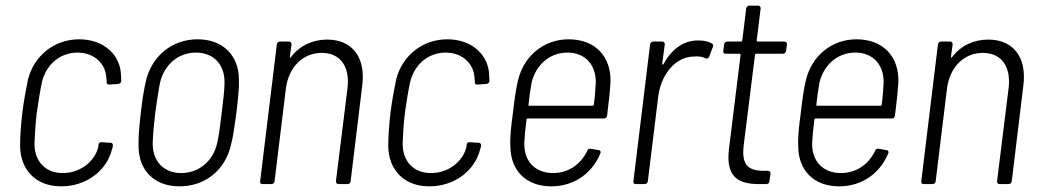

<svg xmlns="http://www.w3.org/2000/svg" viewBox="-20 -651 3680 679"><path d="M196 8C287 8 358 -49 376 -123C378 -127 379 -131 379 -135C380 -142 377 -146 371 -146L340 -148C334 -149 329 -146 328 -139V-133C317 -83 267 -39 202 -39C139 -39 101 -82 102 -145C103 -172 105 -208 110 -252C116 -294 122 -331 128 -359C142 -421 191 -465 254 -465C315 -465 353 -424 356 -378C356 -374 357 -371 357 -366V-361C357 -354 360 -352 366 -352L398 -354C404 -355 408 -358 409 -365L408 -383C407 -454 350 -512 260 -512C171 -512 100 -453 79 -370C72 -336 65 -299 59 -253C54 -209 51 -169 51 -135C52 -50 107 8 196 8Z M615 8C705 8 775 -49 796 -135C805 -169 810 -208 816 -252C821 -295 826 -335 825 -369C825 -454 769 -512 679 -512C589 -512 519 -454 497 -369C489 -336 483 -296 478 -252C473 -209 469 -169 470 -135C470 -49 525 8 615 8ZM621 -39C558 -39 519 -82 520 -145C521 -174 524 -210 529 -252C535 -293 540 -330 546 -359C561 -422 610 -465 673 -465C736 -465 775 -422 774 -359C774 -330 769 -294 764 -252C759 -212 755 -174 748 -145C734 -82 684 -39 621 -39Z M1137 -511C1086 -511 1040 -490 1009 -449C1007 -446 1005 -447 1005 -451L1011 -494C1011 -500 1008 -504 1002 -504H970C964 -504 960 -500 959 -494L900 -10C899 -4 902 0 908 0H940C946 0 950 -4 951 -10L991 -338C1001 -414 1051 -464 1118 -464C1183 -464 1218 -416 1209 -340L1168 -10C1168 -4 1171 0 1177 0H1209C1215 0 1219 -4 1220 -10L1261 -348C1274 -448 1226 -511 1137 -511Z M1498 8C1589 8 1660 -49 1678 -123C1680 -127 1681 -131 1681 -135C1682 -142 1679 -146 1673 -146L1642 -148C1636 -149 1631 -146 1630 -139V-133C1619 -83 1569 -39 1504 -39C1441 -39 1403 -82 1404 -145C1405 -172 1407 -208 1412 -252C1418 -294 1424 -331 1430 -359C1444 -421 1493 -465 1556 -465C1617 -465 1655 -424 1658 -378C1658 -374 1659 -371 1659 -366V-361C1659 -354 1662 -352 1668 -352L1700 -354C1706 -355 1710 -358 1711 -365L1710 -383C1709 -454 1652 -512 1562 -512C1473 -512 1402 -453 1381 -370C1374 -336 1367 -299 1361 -253C1356 -209 1353 -169 1353 -135C1354 -50 1409 8 1498 8Z M1936 -39C1871 -39 1833 -82 1834 -145C1835 -167 1838 -196 1842 -228C1842 -231 1845 -232 1846 -232H2116C2122 -232 2126 -236 2127 -242C2133 -290 2137 -327 2139 -360C2142 -449 2087 -512 1991 -512C1902 -512 1832 -452 1812 -367C1804 -334 1799 -297 1794 -252C1788 -207 1783 -168 1785 -132C1786 -49 1839 8 1930 8C2010 8 2074 -38 2103 -108C2106 -114 2103 -119 2098 -120L2069 -125C2063 -126 2059 -124 2057 -118C2035 -71 1991 -39 1936 -39ZM1987 -465C2050 -465 2088 -421 2087 -359C2086 -337 2084 -309 2080 -281C2080 -278 2078 -277 2076 -277H1852C1850 -277 1848 -278 1849 -281C1852 -310 1856 -337 1860 -359C1875 -421 1923 -465 1987 -465Z M2449 -508C2395 -508 2354 -475 2327 -425C2325 -421 2322 -422 2322 -426L2331 -494C2331 -500 2328 -504 2322 -504H2290C2284 -504 2280 -500 2279 -494L2220 -10C2219 -4 2222 0 2228 0H2260C2266 0 2270 -4 2271 -10L2308 -311C2318 -389 2370 -450 2432 -451C2451 -453 2465 -450 2475 -445C2481 -442 2486 -445 2488 -451L2501 -485C2503 -490 2502 -495 2498 -497C2486 -504 2472 -508 2449 -508Z M2760 -471 2763 -494C2763 -500 2760 -504 2754 -504H2659C2657 -504 2656 -506 2656 -508L2670 -621C2670 -627 2667 -631 2661 -631H2630C2624 -631 2620 -627 2619 -621L2605 -508C2605 -506 2603 -504 2601 -504H2552C2546 -504 2541 -500 2541 -494L2538 -471C2537 -465 2540 -461 2546 -461H2596C2598 -461 2599 -459 2599 -457L2558 -124C2546 -22 2593 0 2666 0H2690C2696 0 2701 -4 2701 -10L2705 -37C2705 -43 2702 -47 2696 -47H2681C2626 -47 2602 -67 2610 -137L2650 -457C2650 -459 2652 -461 2654 -461H2749C2755 -461 2759 -465 2760 -471Z M2954 -39C2889 -39 2851 -82 2852 -145C2853 -167 2856 -196 2860 -228C2860 -231 2863 -232 2864 -232H3134C3140 -232 3144 -236 3145 -242C3151 -290 3155 -327 3157 -360C3160 -449 3105 -512 3009 -512C2920 -512 2850 -452 2830 -367C2822 -334 2817 -297 2812 -252C2806 -207 2801 -168 2803 -132C2804 -49 2857 8 2948 8C3028 8 3092 -38 3121 -108C3124 -114 3121 -119 3116 -120L3087 -125C3081 -126 3077 -124 3075 -118C3053 -71 3009 -39 2954 -39ZM3005 -465C3068 -465 3106 -421 3105 -359C3104 -337 3102 -309 3098 -281C3098 -278 3096 -277 3094 -277H2870C2868 -277 2866 -278 2867 -281C2870 -310 2874 -337 2878 -359C2893 -421 2941 -465 3005 -465Z M3475 -511C3424 -511 3378 -490 3347 -449C3345 -446 3343 -447 3343 -451L3349 -494C3349 -500 3346 -504 3340 -504H3308C3302 -504 3298 -500 3297 -494L3238 -10C3237 -4 3240 0 3246 0H3278C3284 0 3288 -4 3289 -10L3329 -338C3339 -414 3389 -464 3456 -464C3521 -464 3556 -416 3547 -340L3506 -10C3506 -4 3509 0 3515 0H3547C3553 0 3557 -4 3558 -10L3599 -348C3612 -448 3564 -511 3475 -511Z"/></svg>

Font: Barlow Semi Condensed Light
Style: Italic
Weight: 300
Width: 4
Italic angle: -7°
Designer: Jeremy Tribby
Foundry: Tribby Type
Version: Version 1.422;hotconv 1.0.109;makeotfexe 2.5.65596